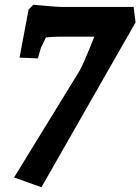

<svg xmlns="http://www.w3.org/2000/svg" viewBox="-20 -681 589 806"><path d="M39 64 314 -384Q330 -411 376 -527H227Q208 -527 173 -524Q153 -484 152 -481L139 -436L62 -439L100 -641L120 -661Q135 -660 178 -656Q221 -652 234 -652H541L549 -587L154 105Z"/></svg>

Font: Andada Pro ExtraBold
Style: Italic
Weight: 800
Italic angle: -6.99998°
Designer: Carolina Giovagnoli
Foundry: Huerta Tipografica
Version: Version 3.005; ttfautohint (v1.8.4)